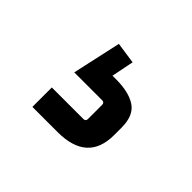

<svg xmlns="http://www.w3.org/2000/svg" viewBox="-68 -103 405 405"><g transform="rotate(45 135.0 99.5)"><path d="M157 146V104Q157 97 150 97H67L91 -12L139 -5L129 45H140Q178 45 199 59Q220 73 220 109V131Q220 211 131 211H56V153H150Q157 153 157 146Z"/></g></svg>

Font: Gemunu Libre ExtraLight SemiBold
Style: Regular
Weight: 600
Version: Version 1.100